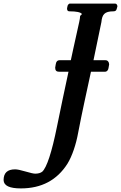

<svg xmlns="http://www.w3.org/2000/svg" viewBox="-235 -709 673 1068"><path d="M352 -374H285L329 -586C333 -628 346 -646 396 -646C406 -646 412 -650 414 -659L418 -673V-674C418 -681 413 -689 406 -689H156C150 -691 142 -682 141 -677L138 -663V-662C138 -651 142 -646 151 -646C190 -646 213 -641 220 -632C221 -630 220 -628 216 -626C212 -623 210 -620 210 -614C211 -610 204 -577 190 -516C177 -456 166 -409 159 -374H95C84 -374 77 -366 75 -351L72 -333V-332C72 -317 79 -310 93 -310H146C123 -204 102 -103 82 -5C53 139 25 223 0 246C-9 253 -22 257 -39 257C-48 257 -66 253 -93 245C-120 237 -139 233 -151 233C-194 233 -215 253 -215 293C-214 324 -182 339 -119 339C-4 339 82 293 140 202C166 160 188 95 200 28C222 -87 245 -189 271 -310H349C361 -310 368 -321 369 -333L372 -350V-351C372 -364 364 -374 352 -374Z"/></svg>

Font: fbb
Style: Bold Italic
Weight: 700
Italic angle: -12°
Designer: David J. Perry, Michael Sharpe
Version: Version 0.991